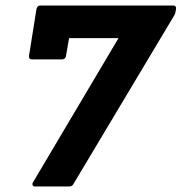

<svg xmlns="http://www.w3.org/2000/svg" viewBox="-20 -675 657 695"><path d="M107 0Q100 0 98 -5Q96 -10 100 -16L409 -537H230L219 -473Q217 -460 204 -460H96Q84 -460 85 -473L112 -642Q115 -655 126 -655H607Q619 -655 617 -642L616 -635Q615 -626 610 -618L247 -11Q242 0 231 0Z"/></svg>

Font: Sofia Sans ExtraBold
Style: Italic
Weight: 800
Italic angle: -9°
Designer: Botio Nikoltchev, Ani Petrova
Foundry: lettersoup
Version: Version 4.100; ttfautohint (v1.8.4.7-5d5b)